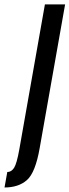

<svg xmlns="http://www.w3.org/2000/svg" viewBox="-126 -620 314 870"><path d="M-105.5 229.5 -93 159.5Q-74.5 159.5 -62.2 140.5Q-50 121.5 -38.5 57L77.5 -600H169L54 50Q34.5 162 -3.8 195.8Q-42 229.5 -105.5 229.5Z"/></svg>

Font: Anybody UltraCondensed Medium
Style: Italic
Weight: 500
Width: 1
Italic angle: -10°
Designer: Tyler Finck
Foundry: Etcetera Type Company
Version: Version 1.010; ttfautohint (v1.8.3) -l 8 -r 50 -G 200 -x 14 